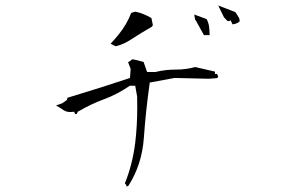

<svg xmlns="http://www.w3.org/2000/svg" viewBox="-20 -744 1040 696"><path d="M767.1 -476.1H759.3V-484.4L687.5 -501Q655.3 -491.7 616.2 -491.7Q578.1 -491.7 543 -482.9H518.6H513.2L500.5 -519.5L467.8 -527.8Q464.4 -528.8 462.4 -528.8Q460.4 -528.8 459 -528.6Q457.5 -528.3 456.1 -526.4Q450.7 -521.5 444.3 -518.6L453.6 -494.1L451.2 -461.4Q354 -428.7 224.6 -389.6L222.2 -381.3L205.6 -369.6L183.1 -361.8Q198.7 -353 211.9 -343.8Q221.7 -337.9 234.9 -337.9Q238.8 -337.9 249 -338.9L252.4 -330.1L258.8 -331.5L261.7 -338.9Q310.5 -367.2 357.7 -384.5Q404.8 -401.9 450.7 -433.1H463.9H470.2L477.1 -394Q477.5 -374 477.5 -354Q477.5 -288.6 470.2 -226.6Q460.4 -147.9 432.6 -79.1L438 -73.2V-67.9H439L445.3 -70.3Q494.6 -147 501.5 -244.4Q508.3 -341.8 522.9 -444.8L612.8 -461.4L737.3 -458.5L767.1 -460.9L771 -465.3ZM455.6 -697.3Q439.9 -655.8 410.6 -619.6Q396.5 -602.1 380.9 -585.4L399.4 -576.2Q430.2 -584 456.1 -601.6Q491.7 -625 530.3 -647L534.2 -652.8L528.8 -678.7Q498.5 -696.3 470.2 -701.7ZM719.2 -616.7H737.8V-615.7L739.7 -616.7Q739.7 -633.3 738 -647Q736.3 -660.6 729 -674.8L684.1 -691.4L687.5 -671.4H689ZM803.7 -668.9Q804.7 -667.5 806.4 -667.5Q808.1 -667.5 810.5 -668L816.4 -669.9L822.8 -655.8Q837.4 -657.2 848.1 -665.5Q848.6 -668 848.6 -669.9Q848.6 -675.8 845.2 -681.2Q839.4 -691.4 833 -700.2L771 -724.1L792 -681.2Q798.8 -674.3 803.7 -668.9Z"/></svg>

Font: Bakudai
Style: ExtraLight
Weight: 200
Version: Version 1.48